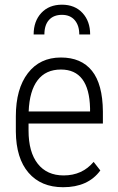

<svg xmlns="http://www.w3.org/2000/svg" viewBox="-20 -781 498 811"><path d="M246.6 9.8Q153.3 9.8 100.6 -51.3Q47.9 -112.3 46.9 -225.1V-289.6Q46.9 -405.8 97.7 -471.9Q148.4 -538.1 237.3 -538.1Q323.2 -538.1 368.4 -481.9Q413.6 -425.8 414.6 -310.1V-259.3H100.6V-229.5Q100.6 -138.7 139.4 -89.4Q178.2 -40 249 -40Q327.1 -40 375.5 -97.2L403.8 -61Q352.1 9.8 246.6 9.8ZM237.3 -487.3Q173.3 -487.3 138.9 -442.1Q104.5 -397 101.1 -310.1H360.4V-324.2Q356.4 -487.3 237.3 -487.3ZM314.9 -635.3Q314.9 -673.3 295.7 -695.8Q276.4 -718.3 241.7 -718.3Q206.5 -718.3 187 -696.8Q167.5 -675.3 167.5 -635.3H122.1Q122.1 -691.4 154.5 -726.3Q187 -761.2 241.7 -761.2Q295.9 -761.2 328.4 -726.3Q360.8 -691.4 360.8 -635.3Z"/></svg>

Font: Roboto Condensed Light
Style: Regular
Weight: 300
Designer: Google
Version: Version 2.134; 2016